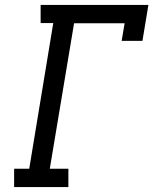

<svg xmlns="http://www.w3.org/2000/svg" viewBox="-20 -755 640 775"><path d="M37 0V-74H98L195 -662H144V-735H579L555 -590H471L483 -661H279L181 -74H256V0Z"/></svg>

Font: Iosevka Etoile Oblique
Style: Regular
Weight: 400
Italic angle: -9°
Designer: Belleve Invis
Foundry: Belleve Invis
Version: Version 15.5.2; ttfautohint (v1.8.4)